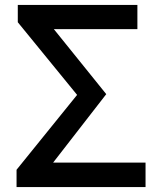

<svg xmlns="http://www.w3.org/2000/svg" viewBox="-20 -757 649 777"><path d="M47 0V-70L292 -373L52 -667V-737H536V-639H198L410 -376L195 -99H569V0Z"/></svg>

Font: Source Han Sans TC Medium
Style: Regular
Weight: 500
Designer: Ryoko NISHIZUKA Ë•øÂ°öÊ∂ºÂ≠ê (kana, bopomofo & ideographs); Paul D. Hunt (Latin, Greek & Cyrillic); Sandoll Communicatio
Foundry: Adobe
Version: Version 2.004;hotconv 1.0.118;makeotfexe 2.5.65603